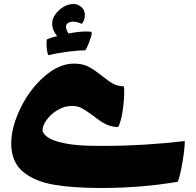

<svg xmlns="http://www.w3.org/2000/svg" viewBox="-20 -892 977 957"><path d="M446 -314Q412 -339 390 -351.5Q368 -364 340 -364Q301 -364 267 -343.5Q233 -323 212.5 -294.5Q192 -266 192 -243Q192 -227 217 -208.5Q242 -190 303 -177.5Q364 -165 465 -165H506Q697 -165 901 -189Q901 -151 889.5 -83Q878 -15 866 14Q683 45 483 45Q344 45 248 28.5Q152 12 94 -36.5Q36 -85 36 -178Q36 -257 81.5 -351.5Q127 -446 200.5 -510.5Q274 -575 349 -575Q392 -575 422 -559Q452 -543 488 -514Q521 -487 544.5 -474.5Q568 -462 597 -462Q599 -454 599 -434Q599 -386 590.5 -334Q582 -282 569 -259Q536 -259 508.5 -272.5Q481 -286 446 -314ZM438 -728Q436 -711 424 -680.5Q412 -650 405 -641Q368 -641 315 -634Q262 -627 221 -617Q217 -624 214.5 -640Q212 -656 212 -673Q212 -691 214 -696Q236 -705 265 -712Q240 -742 240 -774Q240 -799 256.5 -821.5Q273 -844 297 -858Q321 -872 345 -872Q364 -872 377 -863Q403 -848 403 -816Q403 -792 388 -773Q364 -784 345 -784Q330 -784 319.5 -777.5Q309 -771 309 -760Q309 -743 322 -725Q370 -735 411 -735L433 -734Z"/></svg>

Font: Lalezar
Style: Regular
Weight: 400
Designer: Borna Izadpanah
Foundry: Borna Izadpanah
Version: Version 1.003;November 28, 2018;FontCreator 11.5.0.2421 64-b